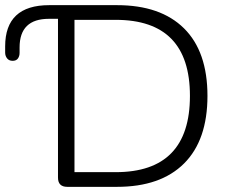

<svg xmlns="http://www.w3.org/2000/svg" viewBox="-20 -725 889 745"><path d="M241 0Q205 0 205 -36V-652H170Q56 -652 56 -541V-520Q56 -507 49.5 -498Q43 -489 29 -489Q15 -489 7.5 -498.5Q0 -508 0 -521V-545Q0 -705 171 -705H434Q603 -705 694 -615Q785 -525 785 -353Q785 -181 694 -90.5Q603 0 434 0ZM269 -57H429Q717 -57 717 -353Q717 -648 429 -648H269Z"/></svg>

Font: Chiron GoRound TC L
Style: Regular
Weight: 300
Designer: Ryoko NISHIZUKA 西塚涼子 (kana, bopomofo & ideographs); Paul D. Hunt (Latin, Greek & Cyrillic); Sandoll Communications 산돌커뮤니
Foundry: Adobe
Version: Version 1.000;hotconv 1.1.1;makeotfexe 2.6.0